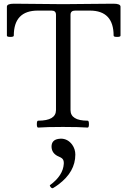

<svg xmlns="http://www.w3.org/2000/svg" viewBox="-20 -683 685 1033"><path d="M17.1 0ZM385.3 148.9Q385.3 241.7 294.4 309.6Q280.8 319.8 265.1 329.1L260.7 329.6Q253.4 327.1 249 318.4L248 314L249 313Q319.3 261.7 323.2 198.2Q323.2 195.3 323.2 191.9Q323.2 172.9 307.1 164.6L288.6 155.8Q257.8 139.2 257.3 106Q257.3 70.8 293 64.5Q299.8 63 307.1 63Q344.2 63 368.2 95.2Q385.3 119.1 385.3 148.9ZM281.2 -90.8V-603.5Q281.2 -626 257.8 -626H183.6Q54.2 -626 54.2 -491.2Q54.2 -484.4 35.6 -484.4Q17.1 -484.4 17.1 -491.2V-647Q17.1 -663.1 55.2 -663.1Q104.5 -663.1 184.1 -661.9Q263.7 -660.6 320.3 -660.6Q377 -660.6 456.1 -661.9Q535.2 -663.1 590.3 -663.1Q628.4 -663.1 628.4 -647V-491.2Q628.4 -484.4 609.9 -484.4Q591.3 -484.4 591.3 -491.2Q591.3 -626 463.4 -626H384.3Q359.4 -626 359.4 -603.5V-90.8Q359.4 -33.7 451.7 -33.7Q458.5 -33.7 458.5 -15.1Q458.5 3.4 451.7 3.4Q406.7 0 318.4 0Q230 0 185.1 3.4Q178.2 3.4 178.2 -15.1Q178.2 -33.7 185.1 -33.7Q281.2 -33.7 281.2 -90.8Z"/></svg>

Font: Junicode
Style: Regular
Weight: 400
Designer: Peter S. Baker
Foundry: Briery Creek Software
Version: Version 0.7.2